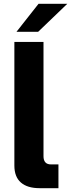

<svg xmlns="http://www.w3.org/2000/svg" viewBox="-20 -982 371 1002"><path d="M186 0Q123 0 89 -29.5Q55 -59 55 -118V-763H207V-167Q207 -124 246 -124H285V0ZM179 -816H66L181 -962H331Z"/></svg>

Font: Open Sauce One ExtraBold
Style: Regular
Weight: 800
Designer: Alfredo Marco Pradil
Foundry: Creative Sauce Fz LLC
Version: Version 1.477